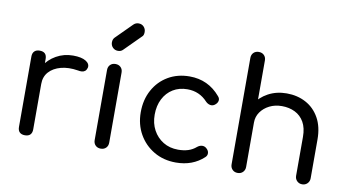

<svg xmlns="http://www.w3.org/2000/svg" viewBox="-80 -1022 2214 1222"><g transform="rotate(10 1027.5 -411.5)"><path d="M133 -340Q134 -401 163.5 -449Q193 -497 242.5 -525Q292 -553 351 -553Q406 -553 434 -535.5Q462 -518 456 -492Q452 -478 443.5 -471Q435 -464 423 -463Q411 -462 397 -465Q335 -475 286.5 -462Q238 -449 210 -418Q182 -387 182 -340ZM136 0Q114 0 102 -11.5Q90 -23 90 -46V-501Q90 -523 102 -535Q114 -547 136 -547Q159 -547 170.5 -535.5Q182 -524 182 -501V-46Q182 -24 170.5 -12Q159 0 136 0Z M626 0Q605 0 592 -13Q579 -26 579 -47V-500Q579 -521 592 -534Q605 -547 626 -547Q647 -547 660 -534Q673 -521 673 -500V-47Q673 -26 660 -13Q647 0 626 0ZM626 -632Q606 -632 592.5 -645.5Q579 -659 579 -679Q579 -698 590 -710L693 -813Q707 -827 726 -827Q747 -827 760 -813Q773 -799 773 -779Q773 -770 770.5 -761.5Q768 -753 760 -747L658 -645Q646 -632 626 -632Z M1112 4Q1032 4 970 -32.5Q908 -69 872.5 -131.5Q837 -194 837 -273Q837 -354 871.5 -417Q906 -480 966.5 -515.5Q1027 -551 1105 -551Q1165 -551 1214.5 -528Q1264 -505 1303 -459Q1316 -445 1312.5 -429Q1309 -413 1292 -401Q1279 -392 1263.5 -395Q1248 -398 1235 -411Q1183 -468 1105 -468Q1052 -468 1012 -443.5Q972 -419 949.5 -375Q927 -331 927 -273Q927 -217 950.5 -173.5Q974 -130 1015.5 -104.5Q1057 -79 1112 -79Q1148 -79 1176.5 -88Q1205 -97 1228 -117Q1243 -129 1258.5 -130Q1274 -131 1286 -121Q1302 -108 1303.5 -91.5Q1305 -75 1292 -63Q1220 4 1112 4Z M1928 1Q1908 1 1894.5 -12.5Q1881 -26 1881 -46V-297Q1881 -355 1859.5 -392.5Q1838 -430 1800.5 -448.5Q1763 -467 1716 -467Q1671 -467 1635.5 -449Q1600 -431 1579 -401Q1558 -371 1558 -333H1497Q1498 -396 1529 -445.5Q1560 -495 1613 -523.5Q1666 -552 1732 -552Q1801 -552 1856 -522.5Q1911 -493 1943 -436Q1975 -379 1975 -297V-46Q1975 -26 1961.5 -12.5Q1948 1 1928 1ZM1511 1Q1490 1 1477 -12.5Q1464 -26 1464 -46V-500Q1464 -521 1477 -534Q1490 -547 1511 -547Q1532 -547 1545 -534Q1558 -521 1558 -500V-46Q1558 -26 1545 -12.5Q1532 1 1511 1ZM1511 -207Q1490 -207 1477 -220.5Q1464 -234 1464 -254V-734Q1464 -755 1477 -768Q1490 -781 1511 -781Q1532 -781 1545 -768Q1558 -755 1558 -734V-254Q1558 -234 1545 -220.5Q1532 -207 1511 -207Z"/></g></svg>

Font: Comfortaa SemiBold
Style: Regular
Weight: 600
Designer: Johan Aakerlund
Foundry: Johan Aakerlund
Version: Version 3.104; ttfautohint (v1.8.1.43-b0c9)